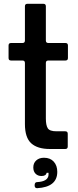

<svg xmlns="http://www.w3.org/2000/svg" viewBox="-20 -783 412 1009"><path d="M242 0Q177 0 144 -30Q111 -60 111 -131V-452Q111 -465 98 -465H38Q25 -465 25 -478V-544Q25 -557 38 -557H98Q111 -557 111 -570V-750Q111 -763 124 -763H208Q221 -763 221 -750V-570Q221 -557 234 -557H324Q337 -557 337 -544V-478Q337 -465 324 -465H234Q221 -465 221 -452V-160Q221 -125 231 -109Q241 -93 277 -93H323Q336 -93 336 -80V-13Q336 0 323 0ZM162 191Q162 174 175 174Q232 171 235 137V125H225Q222 142 198 142Q179 142 167 130Q155 118 155 97Q155 74 170.5 60Q186 46 211 46Q244 46 262.5 66.5Q281 87 281 120Q281 200 175 206Q162 206 162 191Z"/></svg>

Font: Open Sauce Two Medium
Style: Regular
Weight: 500
Designer: Alfredo Marco Pradil
Foundry: Creative Sauce Fz LLC
Version: Version 1.477